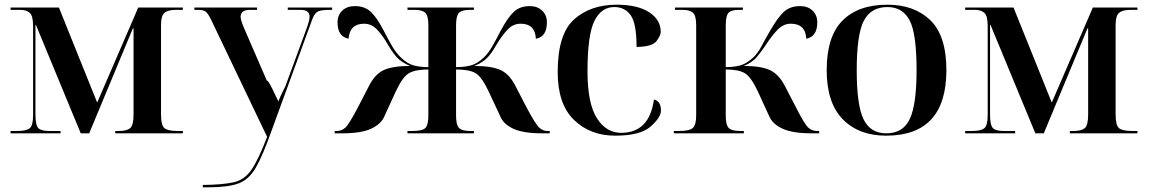

<svg xmlns="http://www.w3.org/2000/svg" viewBox="-20 -568 4913 818"><path d="M25 0H238V-10H189Q156 -10 143.5 -22Q131 -34 131 -81V-462H133L324 0H360L546 -447H549V-81Q549 -34 534.5 -22Q520 -10 487 -10H471V0H759V-10H737Q695 -10 680.5 -22Q666 -34 666 -81V-462Q666 -501 681 -513.5Q696 -526 730 -526H759V-536H569L394 -131L231 -536H25V-526H67Q92 -526 106.5 -513.5Q121 -501 121 -457V-78Q121 -34 107 -22Q93 -10 54 -10H25Z M844 230H868Q950 230 995 214Q1040 198 1070 146Q1100 94 1138 -14L1312 -490Q1322 -514 1336.5 -520Q1351 -526 1390 -526H1395V-536H1206V-526H1260Q1299 -526 1299 -497Q1299 -482 1286 -446L1196 -201Q1187 -182 1181 -170.5Q1175 -159 1166 -136Q1156 -158 1138.5 -193Q1121 -228 1117 -224L1029 -427Q1005 -480 1005 -496Q1005 -526 1045 -526H1075V-536H808V-526H821Q846 -526 855.5 -519Q865 -512 877 -489L1118 15Q1081 112 1051.5 155Q1022 198 976 208.5Q930 219 844 220Z M1406 0H1439Q1519 0 1561 -19.5Q1603 -39 1617 -71L1666 -178Q1695 -240 1722 -256Q1749 -272 1805 -272V-77Q1805 -36 1792.5 -23Q1780 -10 1739 -10H1716V0H1999V-10H1983Q1948 -10 1935.5 -23Q1923 -36 1923 -76V-272Q1980 -272 2006.5 -256Q2033 -240 2062 -178L2112 -71Q2125 -39 2167 -19.5Q2209 0 2289 0H2322V-10H2312Q2293 -10 2277.5 -24Q2262 -38 2223 -111L2179 -196Q2153 -250 2115 -268.5Q2077 -287 2001 -287Q2039 -303 2058 -324Q2077 -345 2093 -374Q2118 -416 2142 -441.5Q2166 -467 2198 -467Q2260 -467 2263 -403Q2310 -411 2310 -473Q2310 -503 2290 -522.5Q2270 -542 2237 -542Q2195 -542 2169 -517.5Q2143 -493 2113 -437Q2093 -398 2077 -370Q2061 -342 2041 -323Q2013 -296 1985 -289Q1957 -282 1923 -282V-460Q1923 -500 1935 -513Q1947 -526 1982 -526H1999V-536H1716V-526H1746Q1780 -526 1792.5 -513Q1805 -500 1805 -460V-282Q1771 -282 1743.5 -289Q1716 -296 1688 -323Q1668 -342 1651.5 -370Q1635 -398 1615 -437Q1586 -493 1560 -517.5Q1534 -542 1492 -542Q1458 -542 1438 -522.5Q1418 -503 1418 -473Q1418 -412 1465 -403Q1470 -467 1531 -467Q1563 -467 1587 -441.5Q1611 -416 1635 -374Q1652 -345 1670.5 -324Q1689 -303 1727 -287Q1651 -287 1613 -268.5Q1575 -250 1549 -196L1505 -111Q1467 -38 1451 -24Q1435 -10 1416 -10H1406Z M2601 10Q2708 10 2752 -29Q2796 -68 2796 -97Q2796 -137 2766 -144Q2747 -4 2629 -2Q2563 -1 2523 -64.5Q2483 -128 2483 -263Q2483 -420 2512.5 -479Q2542 -538 2597 -538Q2642 -538 2667 -503Q2692 -468 2692 -368Q2759 -369 2777 -393Q2795 -417 2795 -432Q2795 -484 2745.5 -516Q2696 -548 2607 -548Q2496 -548 2426 -485.5Q2356 -423 2356 -261Q2356 -124 2425.5 -57Q2495 10 2601 10Z M2851 0H3149V-10H3133Q3097 -10 3084.5 -23Q3072 -36 3072 -76V-272Q3127 -272 3153.5 -256Q3180 -240 3209 -178L3258 -71Q3272 -39 3314.5 -19.5Q3357 0 3437 0H3470V-10H3460Q3440 -10 3424 -24Q3408 -38 3371 -111L3327 -196Q3300 -250 3262 -268.5Q3224 -287 3149 -287Q3186 -303 3204 -324.5Q3222 -346 3241 -374Q3268 -416 3293 -441.5Q3318 -467 3349 -467Q3412 -467 3415 -403Q3462 -412 3462 -473Q3462 -503 3442 -522.5Q3422 -542 3389 -542Q3346 -542 3319.5 -517.5Q3293 -493 3261 -437Q3239 -399 3224 -370.5Q3209 -342 3189 -323Q3160 -296 3132.5 -289Q3105 -282 3072 -282V-460Q3072 -500 3083.5 -513Q3095 -526 3128 -526H3145V-536H2856V-526H2888Q2920 -526 2933 -513Q2946 -500 2946 -460V-77Q2946 -36 2932 -23Q2918 -10 2874 -10H2851Z M3755 10Q4012 10 4012 -269Q4012 -416 3943.5 -482Q3875 -548 3761 -548Q3636 -548 3569 -480Q3502 -412 3502 -269Q3502 -130 3570.5 -60Q3639 10 3755 10ZM3756 0Q3688 0 3659 -60Q3630 -120 3630 -269Q3630 -422 3660.5 -480Q3691 -538 3761 -538Q3825 -538 3855 -482Q3885 -426 3885 -269Q3885 -124 3856.5 -62Q3828 0 3756 0Z M4092 0H4305V-10H4256Q4223 -10 4210.5 -22Q4198 -34 4198 -81V-462H4200L4391 0H4427L4613 -447H4616V-81Q4616 -34 4601.5 -22Q4587 -10 4554 -10H4538V0H4826V-10H4804Q4762 -10 4747.5 -22Q4733 -34 4733 -81V-462Q4733 -501 4748 -513.5Q4763 -526 4797 -526H4826V-536H4636L4461 -131L4298 -536H4092V-526H4134Q4159 -526 4173.5 -513.5Q4188 -501 4188 -457V-78Q4188 -34 4174 -22Q4160 -10 4121 -10H4092Z"/></svg>

Font: Noto Serif Display Semi
Style: Regular
Weight: 600
Designer: Monotype Design Team
Foundry: Monotype Imaging Inc.
Version: Version 1.900